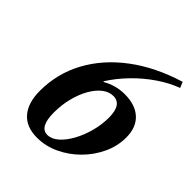

<svg xmlns="http://www.w3.org/2000/svg" viewBox="-213 -908 1054 1054"><g transform="rotate(45 314.5 -381.0)"><path d="M247 10.5Q163 10.5 119.5 -40Q76 -90.5 76 -183.5Q76 -317 138.5 -432.5Q201 -548 317.2 -635.2Q433.5 -722.5 595.5 -772L609.5 -738.5Q548.5 -716 488.8 -675.2Q429 -634.5 377 -581.2Q325 -528 286.5 -467.5L289 -464.5Q319 -481.5 351 -490.5Q383 -499.5 419 -499.5Q502 -499.5 547.5 -457Q593 -414.5 593 -337Q593 -270.5 564 -208.2Q535 -146 485.8 -96.8Q436.5 -47.5 374.8 -18.5Q313 10.5 247 10.5ZM276 -40.5Q308.5 -40.5 339.2 -67.5Q370 -94.5 394.8 -139.5Q419.5 -184.5 434 -238.5Q448.5 -292.5 448.5 -346Q448.5 -448.5 382 -448.5Q348.5 -448.5 318.2 -424.8Q288 -401 264.8 -359.8Q241.5 -318.5 228 -265.2Q214.5 -212 214.5 -153Q214.5 -40.5 276 -40.5Z"/></g></svg>

Font: Libre Caslon Text SemiBold Italic
Style: Regular
Weight: 600
Italic angle: -22.583°
Designer: Pablo Impallari, Rodrigo Fuenzalida, Katja Schimmel
Foundry: Pablo Impallari, Rodrigo Fuenzalida
Version: Version 2.000